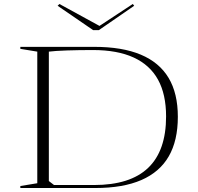

<svg xmlns="http://www.w3.org/2000/svg" viewBox="-20 -943 991 963"><path d="M453 -708Q593 -708 686 -669Q779 -630 825.5 -552.5Q872 -475 872 -357Q872 -238 826.5 -159Q781 -80 689 -40Q597 0 458 0H82V-10L167 -24V-684L82 -698V-708ZM446 -692Q376 -692 316 -690Q256 -688 225 -684V-35L251 -15H451Q633 -15 723 -101Q813 -187 813 -359Q813 -470 772.5 -543.5Q732 -617 650.5 -654.5Q569 -692 446 -692ZM646 -923 653 -914 476 -792H447L269 -914L278 -923L479 -813Z"/></svg>

Font: Kalnia SemiExpanded ExtraLight
Style: Regular
Weight: 250
Width: 6
Designer: Frida Medrano
Foundry: Frida Medrano
Version: Version 1.105